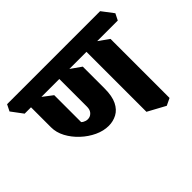

<svg xmlns="http://www.w3.org/2000/svg" viewBox="-217 -893 1175 1175"><g transform="rotate(-45 370.5 -306.0)"><path d="M297 -121Q252 -121 207 -142Q162 -163 124 -198.5Q86 -234 63 -277Q40 -320 40 -365V-590L96 -564L193 -490V-257Q203 -247 218 -242.5Q233 -238 248 -242Q263 -246 274 -260Q285 -274 285 -299V-590L335 -564L440 -490V-301Q440 -235 420.5 -195.5Q401 -156 368 -138.5Q335 -121 297 -121ZM634 43 520 -19V-590L576 -564L680 -490V21ZM-15 -538 -71 -613 -50 -655H755L812 -580L791 -538Z"/></g></svg>

Font: Eczar
Style: Bold
Weight: 700
Designer: Vaibhav Singh
Foundry: Rosetta Type Foundry
Version: Version 2.000